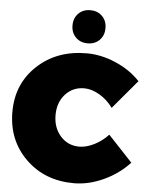

<svg xmlns="http://www.w3.org/2000/svg" viewBox="-62 -996 815 1056"><g transform="rotate(5 345.5 -468.0)"><path d="M485 -854Q485 -814 459.5 -788.5Q434 -763 394 -763Q354 -763 328.5 -788.5Q303 -814 303 -854Q303 -895 328.5 -920.5Q354 -946 394 -946Q434 -946 459.5 -920.5Q485 -895 485 -854ZM557 -421Q526 -464 482.5 -489.5Q439 -515 398 -515Q335 -515 294 -470Q253 -425 253 -355Q253 -285 294 -239Q335 -193 398 -193Q436 -193 479.5 -214.5Q523 -236 557 -273L691 -130Q632 -66 549.5 -28Q467 10 386 10Q225 10 120 -92.5Q15 -195 15 -352Q15 -507 122.5 -607.5Q230 -708 395 -708Q475 -708 556 -673Q637 -638 691 -580Z"/></g></svg>

Font: MontserratBlack
Style: Regular
Weight: 900
Designer: Julieta Ulanovsky
Foundry: Julieta Ulanovsky
Version: Version 4.000